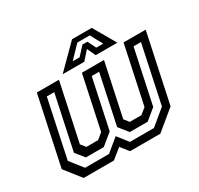

<svg xmlns="http://www.w3.org/2000/svg" viewBox="-148 -881 1104 1064"><g transform="rotate(-30 404.5 -349.0)"><path d="M112.5 -540H254L175.5 -172L199.5 -141.5H274.5L311.5 -172L383.5 -510H525L453 -172L477 -141.5H552L589 -172L667.5 -540H809L716 -103L591 0H397.5L357 -51L294 0H100.5L19.5 -103ZM149.5 -493.5 71.5 -126 135.5 -45H288.5L370 -112L422.5 -45H576L674 -126L752 -493.5H704.5L631 -148L563.5 -92.5H449L402 -151.5L469 -467H421.5L354.5 -151.5L282.5 -92.5H168L123.5 -148L197 -493.5ZM429 -698H555L637 -556H498.5L473.5 -610L425.5 -556H287ZM445.5 -667.5 371 -590.5H415.5L464 -643.5H496L522 -590.5H566.5L524.5 -667.5Z"/></g></svg>

Font: Tourney Thin Medium
Style: Italic
Weight: 500
Italic angle: -12°
Version: Version 1.015